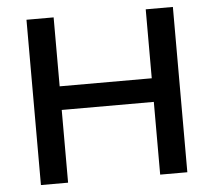

<svg xmlns="http://www.w3.org/2000/svg" viewBox="-51 -755 901 810"><g transform="rotate(-5 400.0 -350.0)"><path d="M595 -700V-408H205V-700H90V0H205V-308H595V0H710V-700Z"/></g></svg>

Font: Gully Medium
Style: Regular
Weight: 500
Designer: jaikishan Patel
Foundry: MagicType
Version: Version 1.000;Glyphs 3.2 (3242)